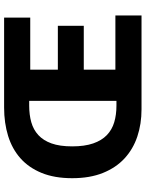

<svg xmlns="http://www.w3.org/2000/svg" viewBox="90 -782 692 911"><g transform="rotate(-90 435.5 -326.0)"><path d="M373 0Q303 0 243.5 -20Q184 -40 140 -80.5Q96 -121 71 -183Q46 -245 46 -329Q46 -413 71 -474Q96 -535 140.5 -574.5Q185 -614 246.5 -633Q308 -652 381 -652H808V-528H561V-397H769V-274H561V-124H818V0ZM390 -119H413V-533H390Q347 -533 311.5 -523Q276 -513 250.5 -489.5Q225 -466 211 -427Q197 -388 197 -329Q197 -270 211 -229.5Q225 -189 250.5 -164.5Q276 -140 311.5 -129.5Q347 -119 390 -119Z"/></g></svg>

Font: hySource Sans Pro
Style: Bold
Weight: 700
Designer: Paul D. Hunt
Foundry: Adobe Systems Incorporated
Version: Version 2.021;PS 2.000;hotconv 1.0.86;makeotf.lib2.5.63406